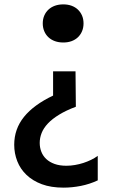

<svg xmlns="http://www.w3.org/2000/svg" viewBox="-20 -698 532 890"><path d="M331.6 -203.2Q286.1 -186.1 254.2 -166.5Q222.2 -147 202.2 -125.8Q182.1 -104.5 173.1 -81.8Q164.1 -59.1 164.1 -35.7Q164.1 -13.7 171.7 5.6Q179.2 24.9 194.6 39.3Q210 53.7 233.2 62Q256.4 70.3 287.6 70.3Q307.6 70.3 327.6 66.8Q347.7 63.4 366.5 57.3Q385.3 51.2 402.3 42.9Q419.4 34.6 433.1 24.4V138.1Q395.5 155.7 354.5 163.8Q313.5 171.8 274.4 171.8Q216.8 171.8 174.1 156Q131.4 140.1 102.8 112.7Q74.2 85.4 60.1 49.3Q45.9 13.1 45.9 -26.9Q45.9 -100.1 91.3 -156.3Q136.7 -212.4 226.1 -254.9V-367.2H330.1ZM367.2 -589.4Q367.2 -569.8 360.4 -553.5Q353.5 -537.1 341.3 -525.4Q329.1 -513.7 311.8 -507.3Q294.4 -501 273.5 -501Q252 -501 234.4 -507.3Q216.8 -513.7 204.4 -525.4Q191.9 -537.1 185.1 -553.5Q178.2 -569.8 178.2 -589.4Q178.2 -609.4 185.1 -625.5Q191.9 -641.6 204.4 -653.3Q216.8 -665 234.4 -671.4Q252 -677.7 273.5 -677.7Q294.4 -677.7 311.8 -671.4Q329.1 -665 341.3 -653.3Q353.5 -641.6 360.4 -625.5Q367.2 -609.4 367.2 -589.4Z"/></svg>

Font: Tauri
Style: Regular
Weight: 400
Designer: Yvonne Schüttler
Foundry: Yvonne Schüttler
Version: Version 1.003; ttfautohint (v0.93.8-669f) -l 13 -r 13 -G 200